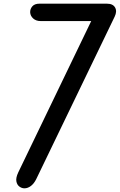

<svg xmlns="http://www.w3.org/2000/svg" viewBox="-20 -1024 651 1044"><path d="M112.5 0Q98.5 0 85.5 -9.5Q72.5 -19 69 -38Q65.5 -57 79 -86L476 -909.5H201Q176 -909.5 160.5 -923.5Q145 -937.5 144 -957Q143.5 -975.5 156 -989.8Q168.5 -1004 194.5 -1004H561.5Q594 -1004 605.8 -983.2Q617.5 -962.5 603.5 -933.5L177 -50Q165.5 -26.5 148.5 -13.2Q131.5 0 112.5 0Z"/></svg>

Font: Edu SA Hand Medium
Style: Regular
Weight: 500
Designer: Tina and Corey Anderson, Eben Sorkin, Mirko Velimirovic
Foundry: Google for Education
Version: Version 2.000